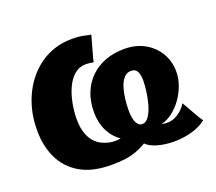

<svg xmlns="http://www.w3.org/2000/svg" viewBox="-126 -921 1243 1104"><g transform="rotate(-20 496.0 -369.5)"><path d="M378 10Q264 10 190 -33Q116 -76 80 -151Q44 -226 44 -322Q44 -411 70.5 -488Q97 -565 146 -624Q195 -683 262.5 -716Q330 -749 412 -749Q435 -749 455 -747Q475 -745 495 -740Q508 -736 517 -735.5Q526 -735 525 -732L491 -610Q487 -597 486 -588Q485 -579 482 -580Q470 -582 459.5 -583.5Q449 -585 438 -585Q397 -585 367 -559.5Q337 -534 318 -492.5Q299 -451 289.5 -401.5Q280 -352 280 -304Q280 -225 313.5 -176Q347 -127 420 -114Q433 -112 449 -112Q465 -112 480 -116Q436 -145 411.5 -195Q387 -245 387 -308Q387 -374 408 -426.5Q429 -479 467.5 -516Q506 -553 558.5 -572.5Q611 -592 674 -592Q744 -592 797.5 -562.5Q851 -533 881.5 -482Q912 -431 912 -367Q912 -325 897 -284Q882 -243 856.5 -207Q831 -171 798 -146Q765 -121 729 -112Q750 -107 772 -108.5Q794 -110 817 -121.5Q840 -133 864 -158Q873 -168 877.5 -176Q882 -184 884 -182L944 -77Q951 -65 956.5 -58.5Q962 -52 960 -50Q923 -21 871 -7Q819 7 765 7Q711 7 665.5 -5.5Q620 -18 596 -42Q558 -20 525 -9Q492 2 457.5 6Q423 10 378 10ZM625 -150Q649 -150 666.5 -176Q684 -202 695 -240.5Q706 -279 711 -319Q716 -359 716 -386Q716 -419 705.5 -439.5Q695 -460 668 -460Q642 -460 624.5 -440.5Q607 -421 597 -390Q587 -359 582.5 -322.5Q578 -286 578 -251Q578 -223 582 -203.5Q586 -184 593 -172Q600 -160 608 -155Q616 -150 625 -150Z"/></g></svg>

Font: Libre Franklin Black
Style: Italic
Weight: 900
Italic angle: -8°
Designer: Pablo Impallari, Rodrigo Fuenzalida, Nhung Nguyen
Foundry: Impallari Type
Version: Version 3.000